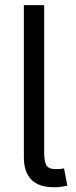

<svg xmlns="http://www.w3.org/2000/svg" viewBox="-20 -748 303 770"><path d="M198.2 2.9Q136.2 3.4 106 -27.3Q75.7 -58.1 75.7 -117.2V-727.5H157.2V-135.3Q157.2 -97.7 167.5 -83.3Q177.7 -68.8 207 -69.8Q218.3 -69.8 224.6 -70.6Q231 -71.3 236.8 -72.8L250 -3.4Q240.2 -1 226.3 1Q212.4 2.9 198.2 2.9Z"/></svg>

Font: V-Inter
Style: Regular-375
Weight: 375
Designer: Rasmus Andersson
Foundry: rsms
Version: Version 4.000;git-4146feb